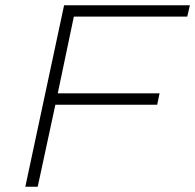

<svg xmlns="http://www.w3.org/2000/svg" viewBox="-20 -708 740 728"><path d="M76 0 223 -688H700L690 -645H260L199 -354H585L576 -311H190L123 0Z"/></svg>

Font: Saira Expanded ExtraLight
Style: Italic
Weight: 250
Width: 7
Italic angle: -12°
Designer: Hector Gatti with collaboration of the Omnibus-Type team
Foundry: Omnibus-Type
Version: Version 1.101